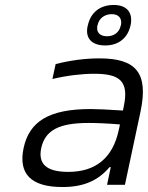

<svg xmlns="http://www.w3.org/2000/svg" viewBox="-20 -744 595 773"><path d="M381 -509C322 -509 263 -501 204 -486L191 -426C250 -440 309 -447 360 -447C464 -447 500 -416 478 -314L475 -299C413 -303 370 -305 345 -305C177 -305 98 -255 75 -148C53 -44 105 9 231 9C316 9 374 -16 421 -71H426L411 0H483L546 -296C578 -449 529 -509 381 -509ZM146 -148C162 -220 218 -249 337 -249C368 -249 417 -247 463 -243L458 -220C434 -108 365 -52 255 -52C164 -52 133 -86 146 -148ZM333 -640C322 -591 348 -561 404 -561C457 -561 494 -591 505 -640L506 -643C516 -693 491 -724 438 -724C382 -724 345 -693 334 -643ZM372 -641 373 -643C378 -669 400 -687 430 -687C459 -687 472 -669 467 -643L466 -641C461 -615 440 -598 411 -598C381 -598 367 -615 372 -641Z"/></svg>

Font: LT Wave Text Light Italic
Style: Regular
Weight: 300
Designer: Daniel Lyons
Version: Version 2.5 (Glyphs App)